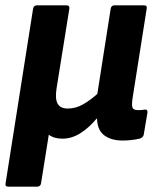

<svg xmlns="http://www.w3.org/2000/svg" viewBox="-22 -515 587 720"><path d="M9 185Q-4 185 -1 172L102 -482Q104 -495 117 -495H227Q240 -495 238 -482L190 -183Q184 -143 194.5 -125.5Q205 -108 232 -108Q263 -108 291 -124.5Q319 -141 343 -163L393 -482Q395 -495 407 -495H518Q531 -495 528 -482L475 -146Q471 -118 475.5 -110Q480 -102 497 -102Q503 -102 509.5 -102.5Q516 -103 522 -104Q532 -105 531 -93L517 -10Q515 1 501 5Q470 12 438 12Q395 12 369 -7.5Q343 -27 342 -70H340Q312 -36 279.5 -15.5Q247 5 212 5Q180 5 161 -10L132 172Q130 185 117 185Z"/></svg>

Font: Sofia Sans ExtraBold
Style: Italic
Weight: 800
Italic angle: -9°
Designer: Botio Nikoltchev, Ani Petrova
Foundry: lettersoup
Version: Version 4.100; ttfautohint (v1.8.4.7-5d5b)